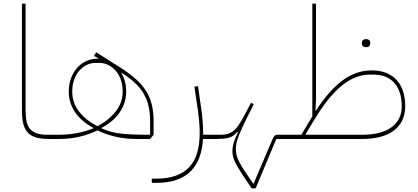

<svg xmlns="http://www.w3.org/2000/svg" viewBox="-20 -760 2286 1050"><path d="M249 0Q207 0 178.5 -8Q150 -16 132.5 -34.5Q115 -53 107.5 -82.5Q100 -112 100 -156V-740H120V-156Q120 -119 126 -93.5Q132 -68 146.5 -52.5Q161 -37 184 -30Q207 -23 240 -23H300V-10L290 0Z M290 -13 300 -23Q403 -23 490 -58V-61Q426 -95 391 -146Q356 -197 356 -259Q356 -298 368 -331Q380 -364 401 -388Q422 -412 451 -425.5Q480 -439 513 -439H522L494 -454L506 -474L639 -390Q689 -358 723.5 -327Q758 -296 779.5 -261.5Q801 -227 810.5 -186.5Q820 -146 820 -97V-23L801 0H727Q664 0 609.5 -13Q555 -26 513 -47Q470 -26 418 -13Q366 0 300 0H290ZM513 -70Q576 -103 613.5 -151.5Q651 -200 651 -259Q651 -293 641.5 -321.5Q632 -350 614.5 -371Q597 -392 573.5 -404Q550 -416 523 -416H503Q476 -416 452.5 -404Q429 -392 411.5 -371Q394 -350 384.5 -321.5Q375 -293 375 -259Q375 -199 412 -150.5Q449 -102 513 -70ZM801 -96Q801 -142 792.5 -179Q784 -216 765.5 -248Q747 -280 716.5 -308Q686 -336 642 -364Q670 -319 670 -259Q670 -197 635 -146Q600 -95 536 -61V-58Q556 -49 576.5 -42.5Q597 -36 626 -31.5Q655 -27 697 -25Q739 -23 801 -23Z M810 217H834Q898 217 943.5 200Q989 183 1017.5 151Q1046 119 1059 73Q1072 27 1072 -30Q1072 -43 1071.5 -59Q1071 -75 1069.5 -91Q1068 -107 1066.5 -122.5Q1065 -138 1063 -151L1043 -286L1063 -289L1082 -154Q1086 -128 1088.5 -92.5Q1091 -57 1091 -31V-23H1171V-10L1161 0H1090Q1087 56 1070.5 100.5Q1054 145 1023.5 176Q993 207 946 223.5Q899 240 834 240H810Z M1356 270Q1323 222 1302.5 190Q1282 158 1270.5 136Q1259 114 1255 98.5Q1251 83 1251 67Q1251 43 1259 18Q1267 -7 1281 -36L1277 -39Q1260 -16 1234.5 -8Q1209 0 1161 0V-13L1171 -23H1186Q1208 -23 1224.5 -27.5Q1241 -32 1255.5 -43Q1270 -54 1283 -73Q1296 -92 1312 -121L1353 -198L1368 -190L1328 -111Q1304 -63 1287 -21Q1270 21 1270 53Q1270 73 1274 89.5Q1278 106 1289 127Q1300 148 1318.5 176Q1337 204 1366 246L1471 0Q1475 -10 1481 -16.5Q1487 -23 1499 -23H1543V-10L1533 0H1491L1378 270Z M1705 -155 1707 -154Q1781 -268 1855 -321.5Q1929 -375 2012 -375Q2100 -375 2148 -323.5Q2196 -272 2196 -179Q2196 -94 2135 -47Q2074 0 1959 0H1533V-13L1543 -23H1628L1681 -112Q1685 -120 1688 -124V-740H1708V-210ZM1959 -23Q2065 -23 2121 -64Q2177 -105 2177 -179Q2177 -261 2136.5 -306.5Q2096 -352 2022 -352H2002Q1924 -352 1849.5 -292Q1775 -232 1697 -102L1651 -26L1653 -23ZM1980 -502Q1971 -502 1965 -507.5Q1959 -513 1959 -524Q1959 -535 1965 -540.5Q1971 -546 1980 -546H1984Q1993 -546 1999 -540.5Q2005 -535 2005 -524Q2005 -513 1999 -507.5Q1993 -502 1984 -502Z"/></svg>

Font: IBM Plex Sans Arabic Thin
Style: Regular
Weight: 100
Designer: Mike Abbink, Paul van der Laan, Pieter van Rosmalen, Wael Morcos, Khajak Apelian
Foundry: Bold Monday
Version: Version 1.101